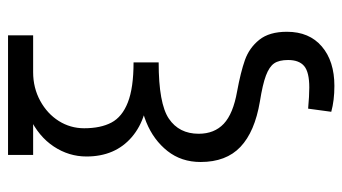

<svg xmlns="http://www.w3.org/2000/svg" viewBox="-207 -458 852 478"><g transform="rotate(-90 219.0 -219.0)"><path d="M370.1 -625V-562.5H72.3V-625ZM125 -150.4Q125 -111.3 149.9 -87.9Q174.8 -64.5 230.5 -54.7Q278.3 -45.9 308.6 -35.2Q338.9 -24.4 358.9 0.5Q378.9 25.4 378.9 69.3Q378.9 125 342.3 156.2Q305.7 187.5 244.1 187.5Q208 187.5 179.7 179.7L187.5 122.1Q219.7 125 240.2 125Q278.3 125 293.5 112.3Q308.6 99.6 308.6 72.3Q308.6 49.8 300.3 37.6Q292 25.4 270 17.1Q248 8.8 205.1 2Q129.9 -10.7 92.3 -46.4Q54.7 -82 54.7 -145.5Q54.7 -193.4 82 -228Q109.4 -262.7 153.8 -280.8Q198.2 -298.8 250 -298.8V-275.4Q165 -275.4 116.7 -316.9Q68.4 -358.4 68.4 -429.7Q68.4 -473.6 93.3 -511.2Q118.2 -548.8 165.5 -571.3Q212.9 -593.8 278.3 -593.8V-562.5Q239.3 -562.5 207 -544.9Q174.8 -527.3 156.7 -498.5Q138.7 -469.7 138.7 -435.5Q138.7 -394.5 152.8 -367.7Q167 -340.8 203.1 -326.7Q239.3 -312.5 302.7 -312.5V-250Q200.2 -250 162.6 -224.6Q125 -199.2 125 -150.4Z"/></g></svg>

Font: Sudo Var
Style: Regular
Weight: 400
Monospace: yes
Designer: Jens Kutilek
Foundry: Jens Kutilek
Version: Version 0.065;FEAKit 1.0